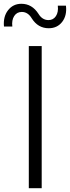

<svg xmlns="http://www.w3.org/2000/svg" viewBox="-72 -993 369 1013"><path d="M185 -844Q128 -844 95 -897Q75 -930 43 -930Q17 -930 3 -908.5Q-11 -887 -7 -853H-51Q-56 -905 -29.5 -939Q-3 -973 41 -973Q97 -973 131 -920Q151 -887 184 -887Q209 -887 223 -908Q237 -929 233 -963H276Q282 -911 256 -877.5Q230 -844 185 -844ZM80 -750H148V0H80Z"/></svg>

Font: Oakes Grotesk Light
Style: Regular
Weight: 300
Designer: Samuel Oakes
Foundry: Samuel Oakes
Version: Version 1.000;PS 001.000;hotconv 1.0.88;makeotf.lib2.5.64775